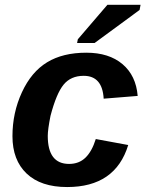

<svg xmlns="http://www.w3.org/2000/svg" viewBox="-20 -753 596 783"><path d="M261.7 -84.5Q302.2 -84.5 328.6 -110.1Q355 -135.7 370.6 -186L502.9 -161.6Q450.7 9.8 253.9 9.8Q146.5 9.8 88.6 -45.2Q30.8 -100.1 30.8 -197.8Q30.8 -293 69.3 -376.5Q107.9 -460 172.1 -499Q236.3 -538.1 332 -538.1Q424.3 -538.1 479.5 -491.5Q534.7 -444.8 541.5 -361.8L402.8 -350.6Q397.5 -443.8 321.3 -443.8Q269 -443.8 239.5 -408Q210 -372.1 186 -280.8Q174.8 -224.6 174.8 -198.7Q174.8 -84.5 261.7 -84.5ZM294.4 -577.6 297.4 -592.8 418 -733.4H553.2L549.3 -712.4L365.7 -577.6Z"/></svg>

Font: Liberation Sans
Style: Bold Italic
Weight: 700
Italic angle: -12°
Designer: Steve Matteson
Foundry: Ascender Corporation
Version: Version 2.1.5